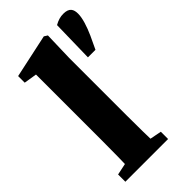

<svg xmlns="http://www.w3.org/2000/svg" viewBox="-228 -803 869 869"><g transform="rotate(-45 206.5 -368.0)"><path d="M26.4 0H299.9V-46.5L197.7 -66.5H122.1L26.4 -46.5V0ZM80.5 0H245.8C243.8 -70 242.8 -140 242.8 -210V-576.3L246.8 -716.1L230.7 -726.3L21.4 -681.3V-639.1L83.5 -629.1V-210C83.5 -140 82.5 -70 80.5 0ZM365.2 -736.3C346.6 -736.3 329.5 -731.6 309.1 -720L304.7 -517.9H353L382.1 -579.8C400.3 -620.3 413.2 -660.5 413.2 -688.7C413.2 -717.2 403.2 -736.3 365.2 -736.3Z"/></g></svg>

Font: Source Serif Variable
Style: Regular
Weight: 389
Designer: Frank Grießhammer
Foundry: Adobe Systems Incorporated
Version: Version 3.001;hotconv 1.0.111;makeotfexe 2.5.65597